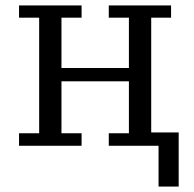

<svg xmlns="http://www.w3.org/2000/svg" viewBox="-20 -536 713 706"><path d="M563 0H380V-46H454V-237H206V-46H280V0H50V-46H124V-471H50V-516H280V-471H206V-286H454V-471H380V-516H609V-471H536V-49H637V150H563Z"/></svg>

Font: IBM Plex Serif
Style: Regular
Weight: 400
Designer: Mike Abbink, Paul van der Laan, Pieter van Rosmalen
Foundry: Bold Monday
Version: Version 3.001